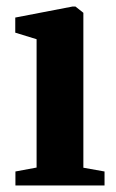

<svg xmlns="http://www.w3.org/2000/svg" viewBox="-20 -565 353 585"><path d="M27 0V-42.5L91.5 -54.5V-445.5L26.5 -465.5V-511.5L200.5 -545H210L234 -526V-54L298.5 -42.5V0Z"/></svg>

Font: Merriweather 72pt
Style: Bold
Weight: 700
Version: Version 2.100